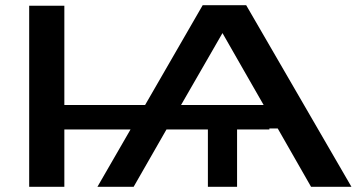

<svg xmlns="http://www.w3.org/2000/svg" viewBox="-20 -717 1374 737"><path d="M92 0V-695H227V-314H537L758 -697H925L1329 0H1174L1046 -224H1014V-220H890V0H778V-220H619Q598 -184 556 -110Q514 -36 493 0H354L481 -220H227V0ZM675 -314H992Q968 -356 915.5 -447.5Q863 -539 834 -590Z"/></svg>

Font: Coval
Style: Bold
Weight: 700
Foundry: Context Ltd
Version: Version 001.000